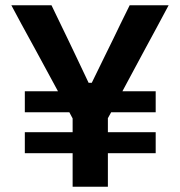

<svg xmlns="http://www.w3.org/2000/svg" viewBox="-20 -707 682 727"><path d="M74 -127V-206.5H255V-258.5L242.5 -282H74V-361.5H199.5L115.5 -516.5Q102 -541.5 89.5 -564Q77 -586.5 61.5 -615.2Q46 -644 23 -687H175Q195 -645 209.5 -615.5Q224 -585.5 236.8 -559Q249.5 -532.5 265 -500L315.5 -393.5H327.5L380 -501Q395.5 -533 409 -560Q422 -587 436.5 -617Q451 -646.5 471 -687H618.5Q596.5 -645.5 573 -602Q549 -558 527 -517L443.5 -361.5H569.5V-282H401L388.5 -259.5V-206.5H569.5V-127H388.5V0H255V-127Z"/></svg>

Font: Heraclito SemiBold
Style: Regular
Weight: 600
Designer: Kostas Bartsokas (font) & Cristiano Sobral (main changes)
Foundry: Kostas Bartsokas (font) & Cristiano Sobral (main changes)
Version: Version 1.00;July 8, 2020;FontCreator 13.0.0.2655 64-bit